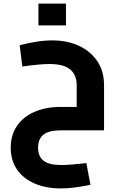

<svg xmlns="http://www.w3.org/2000/svg" viewBox="-20 -729 662 1074"><path d="M463 183 486 305Q441 314 400 319.5Q359 325 321 325Q237 325 173.5 297.5Q110 270 75 219Q40 168 40 97Q40 26 75 -25Q110 -76 173.5 -103.5Q237 -131 321 -131H409V0H321Q254 0 223.5 24Q193 48 193 97Q193 146 223.5 170Q254 194 321 194Q345 194 380 191.5Q415 189 463 183ZM105 -357 90 -476Q137 -488 182.5 -495.5Q228 -503 272 -503Q357 -503 422 -472.5Q487 -442 524.5 -386.5Q562 -331 562 -252V0H409V-252Q409 -310 372.5 -340.5Q336 -371 256 -371Q232 -371 193 -367.5Q154 -364 105 -357ZM195 -587V-709H349V-587Z"/></svg>

Font: Cairo ExtraBold
Style: Regular
Weight: 800
Designer: Mohamed Gaber, Accademia di Belle Arti di Urbino
Foundry: Kief Type Foundry, Accademia di Belle Arti di Urbino
Version: Version 3.117